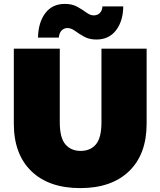

<svg xmlns="http://www.w3.org/2000/svg" viewBox="-20 -950 824 986"><path d="M392 16Q231 16 141 -71Q51 -158 51 -315V-700H287V-322Q287 -242 316 -208.5Q345 -175 394 -175Q444 -175 472.5 -208.5Q501 -242 501 -322V-700H733V-315Q733 -158 643 -71Q553 16 392 16ZM475 -747Q438 -747 411.5 -762Q385 -777 365 -791.5Q345 -806 327 -806Q308 -806 296 -793Q284 -780 282 -757H175Q177 -836 213 -883Q249 -930 313 -930Q350 -930 376.5 -915.5Q403 -901 423 -886Q443 -871 461 -871Q481 -871 493 -883.5Q505 -896 506 -917H613Q612 -841 575.5 -794Q539 -747 475 -747Z"/></svg>

Font: Montserrat Black
Style: Regular
Weight: 900
Designer: Julieta Ulanovsky
Foundry: Julieta Ulanovsky
Version: Version 9.000; ttfautohint (v1.8.4.7-5d5b)